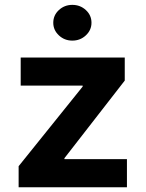

<svg xmlns="http://www.w3.org/2000/svg" viewBox="-20 -788 613 808"><path d="M58.4 0V-88.6L327.9 -423.7V-427.7H67.1V-545.9H505V-448.9L251.1 -122.2V-118.2H514.2V0ZM284.4 -617.1Q251.4 -617.1 227.8 -639.2Q204.2 -661.3 204.2 -692.2Q204.2 -723.8 227.8 -745.7Q251.4 -767.5 284.4 -767.5Q317.7 -767.5 341.3 -745.7Q365 -723.9 365 -692.3Q365 -661.3 341.3 -639.2Q317.7 -617.1 284.4 -617.1Z"/></svg>

Font: Adwaita Sans
Style: Regular
Weight: 400
Designer: Rasmus Andersson
Foundry: rsms
Version: Version 4.001;git-9221beed3